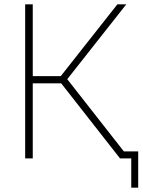

<svg xmlns="http://www.w3.org/2000/svg" viewBox="-20 -730 659 885"><path d="M96 0V-710H131V-379H260L521 -710H562L290 -365L551 -32H617V135H585V0H533L262 -346H131V0Z"/></svg>

Font: Raleway ExtraLight
Style: Regular
Weight: 200
Designer: Matt McInerney, Pablo Impallari, Rodrigo Fuenzalida
Foundry: Matt McInerney, Pablo Impallari, Rodrigo Fuenzalida
Version: Version 4.026